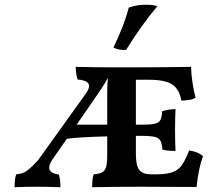

<svg xmlns="http://www.w3.org/2000/svg" viewBox="-20 -782 924 804"><path d="M803 1 571 0Q452 0 366 2Q366 -34 372 -52Q396 -54 408 -60.5Q420 -67 424.5 -83Q429 -99 429 -133V-211Q313 -208 260 -201L207 -125Q186 -97 186 -80Q186 -57 226 -51Q233 -33 233 2Q179 0 136 0Q77 0 41 2Q41 -35 48 -52Q74 -54 91.5 -66Q109 -78 140 -112L338 -388Q353 -409 353 -422Q353 -445 305 -449Q302 -456 299.5 -473Q297 -490 297 -502Q389 -500 454 -500H520Q672 -500 780 -502Q781 -468 786.5 -433Q792 -398 799 -373Q791 -367 774 -364Q757 -361 739 -361Q733 -404 704.5 -426Q676 -448 604 -448H549V-260H580Q613 -260 629 -264Q645 -268 651.5 -279.5Q658 -291 659 -316Q686 -325 715 -325Q713 -279 713 -238Q713 -190 715 -150Q675 -150 660 -156Q658 -181 652 -192.5Q646 -204 629 -208.5Q612 -213 576 -213H549V-136Q549 -87 564 -69.5Q579 -52 613 -52H633Q678 -52 702.5 -61Q727 -70 741.5 -90.5Q756 -111 772 -152Q811 -146 830 -128Q812 -81 803 1ZM429 -260V-400Q429 -426 432 -456Q420 -433 400 -404Q387 -386 359 -344L301 -260ZM455 -583Q501 -678 519 -750Q557 -764 601 -762Q619 -762 639 -756Q570 -674 508 -573Q477 -571 455 -583Z"/></svg>

Font: Vollkorn SC SemiBold
Style: Regular
Weight: 600
Designer: Friedrich Althausen
Foundry: Friedrich Althausen
Version: Version 4.015